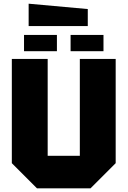

<svg xmlns="http://www.w3.org/2000/svg" viewBox="-20 -1019 690 1039"><path d="M44 -136V-700H238V-176H412V-700H606V-136L470 0H180ZM110 -742V-830H288V-742ZM362 -742V-830H540V-742ZM455 -878H135V-999L455 -970Z"/></svg>

Font: Tektur ExtraBold
Style: Regular
Weight: 800
Designer: Adam Jagosz
Foundry: Adam Jagosz
Version: Version 1.005;gftools[0.9.30]